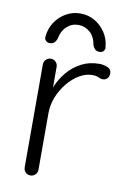

<svg xmlns="http://www.w3.org/2000/svg" viewBox="-83 -772 550 823"><g transform="rotate(10 192.0 -360.5)"><path d="M108.5 0Q95.2 0 86.9 -8.9Q78.5 -17.8 78.5 -30.2V-477.8Q78.5 -490.2 87.2 -499.1Q96 -508 108.5 -508Q121.8 -508 130.1 -499.1Q138.5 -490.2 138.5 -477.8V-327.5L124 -324.8Q126.8 -360 141.2 -394.6Q155.8 -429.2 180.8 -458.2Q205.8 -487.2 240.1 -504.9Q274.5 -522.5 317.5 -522.5Q335.5 -522.5 352.6 -515.2Q369.8 -508 369.8 -491Q369.8 -476 361.8 -467.9Q353.8 -459.8 342.8 -459.8Q333.5 -459.8 323.2 -464.9Q313 -470 296 -470Q267.5 -470 239.6 -453.6Q211.8 -437.2 188.8 -409.1Q165.8 -381 152.1 -346.6Q138.5 -312.2 138.5 -277V-30.2Q138.5 -17.8 129.8 -8.9Q121 0 108.5 0ZM199.8 -721Q234.8 -721 262.8 -704.5Q290.8 -688 308.9 -660.6Q327 -633.2 330 -600.2Q332.8 -588.8 326.1 -580.9Q319.5 -573 308.5 -573Q295.8 -573 288.9 -579.5Q282 -586 277.8 -597Q272 -633.2 250.2 -652.2Q228.5 -671.2 199.8 -671.2Q171 -671.2 149.6 -651.5Q128.2 -631.8 121.8 -597Q117.8 -586 110.8 -579.5Q103.8 -573 91 -573Q80.2 -573 73.5 -580.8Q66.8 -588.5 69.2 -599.8Q72.5 -633 90.5 -660.4Q108.5 -687.8 137 -704.4Q165.5 -721 199.8 -721Z"/></g></svg>

Font: Quicksand Variable Light
Style: Regular
Weight: 300
Designer: Andrew Paglinawan
Foundry: Andrew Paglinawan
Version: Version 3.004